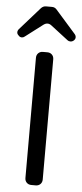

<svg xmlns="http://www.w3.org/2000/svg" viewBox="-94 -972 431 1006"><g transform="rotate(5 121.5 -469.5)"><path d="M106 -939H138Q153 -939 163 -927L268 -808Q275 -800 275 -791Q275 -782 268 -775Q260 -767 249 -767Q240 -767 234 -772L143 -842Q133 -850 122 -850Q112 -850 101 -842L9 -772Q2 -766 -6 -766Q-17 -766 -24 -775Q-32 -782 -32 -791Q-32 -800 -25 -808L81 -928Q92 -939 106 -939ZM77 -34V-666Q77 -681 86.5 -690.5Q96 -700 111 -700H134Q149 -700 158.5 -690.5Q168 -681 168 -666V-34Q168 -19 158.5 -9.5Q149 0 134 0H111Q96 0 86.5 -9.5Q77 -19 77 -34Z"/></g></svg>

Font: Higure Gothic Medium
Style: Regular
Weight: 500
Designer: Yoshimichi Ohira
Foundry: Positype
Version: Version 1.000